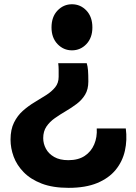

<svg xmlns="http://www.w3.org/2000/svg" viewBox="-20 -853 640 902"><path d="M387.5 -556Q392 -541.5 393.5 -522.2Q395 -503 395 -470Q395 -433.5 379.8 -408.2Q364.5 -383 340.2 -364.8Q316 -346.5 289 -330.8Q262 -315 237.8 -298Q213.5 -281 198.2 -258.5Q183 -236 183 -204Q183 -178 195.8 -154.2Q208.5 -130.5 234.8 -115.5Q261 -100.5 301 -100.5Q347.5 -100.5 377.8 -120.5Q408 -140.5 422.5 -174.5Q437 -208.5 434.5 -249.5H571Q578 -195 566.8 -144.8Q555.5 -94.5 523.5 -55.2Q491.5 -16 436.8 6.8Q382 29.5 302.5 29.5Q228 29.5 176 9.5Q124 -10.5 91.5 -43.8Q59 -77 44.2 -117Q29.5 -157 29.5 -197Q29.5 -244.5 45.8 -277.2Q62 -310 87.8 -332.8Q113.5 -355.5 142.5 -372.8Q171.5 -390 197.2 -406.5Q223 -423 239.2 -443Q255.5 -463 255.5 -492Q255.5 -512.5 255.5 -526.5Q255.5 -540.5 253.5 -556ZM318 -833Q358 -833 386 -803.5Q414 -774 414 -724Q414 -675.5 386 -646Q358 -616.5 318 -616.5Q278.5 -616.5 250.2 -646Q222 -675.5 222 -724Q222 -774 250.2 -803.5Q278.5 -833 318 -833Z"/></svg>

Font: Spline Sans Mono
Style: Regular
Weight: 400
Monospace: yes
Designer: Eben Sorkin, Mirko Velimirovic
Foundry: Sorkin Type
Version: Version 1.004